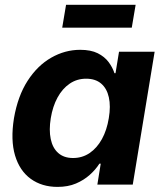

<svg xmlns="http://www.w3.org/2000/svg" viewBox="-20 -749 663 779"><path d="M213.4 9.3Q149.9 9.3 104.7 -23.4Q59.6 -56.2 41 -118.4Q22.5 -180.7 36.6 -269Q52.2 -359.4 92 -421.1Q131.8 -482.9 187.7 -514.9Q243.7 -546.9 305.2 -546.9Q348.6 -546.9 376.5 -533Q404.3 -519 420.7 -497.1Q437 -475.1 444.3 -452.1H448.7L462.9 -539.1H607.4L518.6 0H375L388.7 -85H383.3Q368.2 -61 344.2 -39.6Q320.3 -18.1 288.1 -4.4Q255.9 9.3 213.4 9.3ZM276.4 -107.9Q314 -107.9 343.8 -128.2Q373.5 -148.4 393.6 -184.8Q413.6 -221.2 421.4 -269.5Q429.7 -318.4 421.6 -354.2Q413.6 -390.1 390.4 -409.9Q367.2 -429.7 329.6 -429.7Q292 -429.7 262.5 -409.4Q232.9 -389.2 213.4 -353.3Q193.8 -317.4 186 -269.5Q178.2 -221.7 185.8 -185.1Q193.4 -148.4 216.3 -128.2Q239.3 -107.9 276.4 -107.9ZM530.3 -729.5 514.6 -636.7H232.4L248 -729.5Z"/></svg>

Font: Inter 18pt
Style: Bold Italic
Weight: 700
Italic angle: -9.3988°
Designer: Rasmus Andersson
Foundry: rsms
Version: Version 4.001;git-66647c0bb